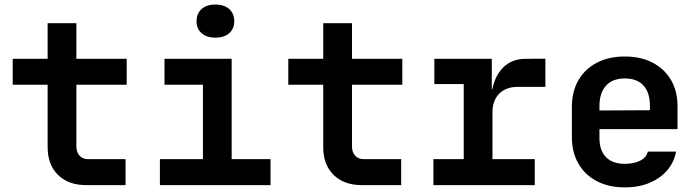

<svg xmlns="http://www.w3.org/2000/svg" viewBox="-20 -806 3040 836"><path d="M355 0Q277.6 0 232.5 -44.5Q187.4 -88.9 187.4 -165.5V-437H35.3V-550H187.4V-705H312.6V-550H531.7V-437H312.6V-168.4Q312.6 -143.9 326.1 -128.5Q339.7 -113 363.8 -113H526.7V0Z M676.2 0V-113H863.6V-437H696.2V-550H988.7V-113H1157.9V0ZM917.9 -642Q880.2 -642 858 -661.3Q835.8 -680.7 835.8 -713.8Q835.8 -747.3 858 -766.8Q880.2 -786.4 917.9 -786.4Q955.6 -786.4 977.8 -766.8Q1000 -747.3 1000 -713.8Q1000 -680.7 977.8 -661.3Q955.6 -642 917.9 -642Z M1555 0Q1477.6 0 1432.5 -44.5Q1387.4 -88.9 1387.4 -165.5V-437H1235.3V-550H1387.4V-705H1512.6V-550H1731.7V-437H1512.6V-168.4Q1512.6 -143.9 1526.1 -128.5Q1539.7 -113 1563.8 -113H1726.7V0Z M1867.1 0V-113H1999.2V-439.9H1871.2V-550H2121.4V-416.9H2146.1L2118.6 -360.2Q2118.6 -445.9 2158.1 -497.7Q2197.7 -549.6 2268.6 -550L2354.6 -550.4V-427.8H2235.1Q2182.6 -427.8 2153.4 -397.8Q2124.3 -367.8 2124.3 -317.4V-113H2308.4V0Z M2700.6 10Q2630.9 10 2578.9 -17.1Q2526.9 -44.2 2498.4 -93.7Q2470 -143.2 2470 -210V-340Q2470 -407.2 2498.4 -456.5Q2526.9 -505.8 2578.9 -532.9Q2630.9 -560 2700.6 -560Q2770.3 -560 2821.7 -533.1Q2873.1 -506.2 2901.6 -457.8Q2930 -409.3 2930 -344.1V-243.8H2590.1V-205.9Q2590.1 -150.1 2619 -121.3Q2647.9 -92.6 2700.6 -92.6Q2740.1 -92.6 2767.6 -106.5Q2795.1 -120.5 2800.4 -145.9H2923.7Q2910.6 -75.1 2849.7 -32.5Q2788.8 10 2700.6 10ZM2809.9 -315.3V-345.3Q2809.9 -402.1 2782.2 -433.2Q2754.6 -464.4 2700.6 -464.4Q2646.6 -464.4 2618.4 -432.7Q2590.1 -401 2590.1 -344.1V-324.9L2818.6 -326.1Z"/></svg>

Font: Atlassian Mono
Style: Regular
Weight: 400
Monospace: yes
Designer: Philipp Nurullin, Konstantin Bulenkov
Foundry: Modifications by Atlassian Pty Ltd, manufactured by JetBrains
Version: Version 2.304